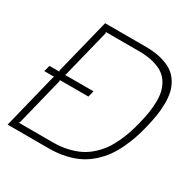

<svg xmlns="http://www.w3.org/2000/svg" viewBox="-179 -975 1123 1139"><g transform="rotate(30 383.0 -405.0)"><path d="M478 -767.1H248L252.9 -762.2L170.9 -431.2L167 -425.8H362.8L352.1 -383.8H155.8L158.2 -378.9L76.2 -47.9L69.8 -43H304.2Q358.4 -43 405 -53.7Q451.7 -64.5 487.1 -82.5Q522.5 -100.6 552.5 -128.2Q582.5 -155.8 603.5 -185.5Q624.5 -215.3 642.3 -253.7Q660.2 -292 671.9 -327.1Q683.6 -362.3 693.8 -404.8Q704.1 -446.8 710 -482.4Q715.8 -518.1 716.6 -556.2Q717.3 -594.2 710.4 -624.3Q703.6 -654.3 687 -681.6Q670.4 -709 643.6 -727.3Q616.7 -745.6 574.7 -756.3Q532.7 -767.1 478 -767.1ZM20 0 113.8 -378.9 119.1 -383.8H49.8L61 -425.8H128.9L126 -431.2L220.2 -810.1H498Q559.1 -810.1 606 -797.9Q652.8 -785.6 682.9 -765.1Q712.9 -744.6 731.9 -713.6Q751 -682.6 758.5 -648.9Q766.1 -615.2 765.6 -572.8Q765.1 -530.3 758.8 -490.7Q752.4 -451.2 741.2 -404.8Q730 -357.9 716.6 -318.1Q703.1 -278.3 682.9 -235.8Q662.6 -193.4 638.7 -159.9Q614.7 -126.5 581.1 -95.7Q547.4 -64.9 507.6 -44.4Q467.8 -23.9 415.5 -12Q363.3 0 303.2 0Z"/></g></svg>

Font: Sinkin Sans 200 X Light Italic
Style: Regular
Weight: 200
Italic angle: -112°
Designer: Keith Bates
Foundry: K-Type
Version: Sinkin Sans (version 1.0)  by Keith Bates   •   © 2014   www